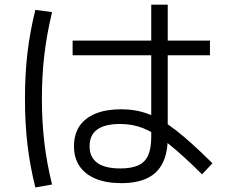

<svg xmlns="http://www.w3.org/2000/svg" viewBox="-20 -780 978 830"><path d="M299.8 -147.5Q299.8 -199.2 323.7 -234.9Q347.7 -270.5 393.6 -289.1Q439.5 -307.6 503.9 -307.6Q566.4 -307.6 620.6 -287.6Q674.8 -267.6 739.3 -217.8Q803.7 -168 898.4 -74.2L853.5 -26.4Q764.6 -114.3 705.6 -160.6Q646.5 -207 599.6 -225.6Q552.7 -244.1 500 -244.1Q433.6 -244.1 400.4 -220.2Q367.2 -196.3 367.2 -147.5Q367.2 -100.6 400.4 -76.2Q433.6 -51.8 500 -51.8Q548.8 -51.8 578.1 -65.4Q607.4 -79.1 620.6 -108.9Q633.8 -138.7 633.8 -188.5V-759.8H705.1V-185.5Q705.1 -119.1 683.1 -75.2Q661.1 -31.2 616.7 -9.8Q572.3 11.7 503.9 11.7Q439.5 11.7 393.6 -7.3Q347.7 -26.4 323.7 -62Q299.8 -97.7 299.8 -147.5ZM293.9 -604.5H887.7V-541H293.9ZM87.9 -353.5Q87.9 -459 98.6 -550.8Q109.4 -642.6 132.8 -737.3L205.1 -727.5Q182.6 -634.8 171.9 -544.4Q161.1 -454.1 161.1 -353.5Q161.1 -252.9 171.9 -162.6Q182.6 -72.3 205.1 17.6L132.8 30.3Q109.4 -63.5 98.6 -155.8Q87.9 -248 87.9 -353.5Z"/></svg>

Font: Pretendard JP Variable
Style: Regular
Weight: 400
Designer: Base glyphs from Inter by Rasmus Andersson; Hangul glyphs from Noto Sans CJK(Source Han Sans) by Jang Soo-young and Kang
Foundry: Kil Hyung-jin
Version: Version 1.307;Glyphs 3.2 (3192)